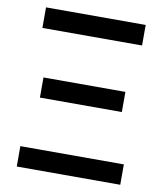

<svg xmlns="http://www.w3.org/2000/svg" viewBox="-82 -795 742 863"><g transform="rotate(10 289.0 -363.5)"><path d="M52.9 0V-93H525.2V0ZM58.2 -633.5V-727.3H513.1V-633.5ZM101.6 -323.2V-415.1H475.5V-323.2Z"/></g></svg>

Font: Inter P Medium
Style: Regular
Weight: 500
Designer: Rasmus Andersson
Foundry: rsms
Version: Version 3.018;git-588b23468